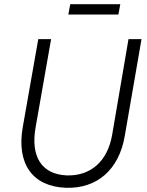

<svg xmlns="http://www.w3.org/2000/svg" viewBox="-20 -886 700 913"><path d="M295 7C440 11 545 -77 573 -238L653 -700H591L513 -243C491 -119 411 -48 297 -52C179 -57 125 -140 149 -279L223 -700H162L88 -280C58 -107 135 2 295 7ZM305 -817H543L552 -866H314Z"/></svg>

Font: Fixel Text 20240404 Light
Style: Italic
Weight: 300
Width: 4
Italic angle: -10°
Designer: AlfaBravo + MacPaw
Foundry: Kyrylo Tkachov, Marchela Mozhyna, Serhii Makarenko, Maria Weinstein, Zakhar Kryvoshyya
Version: Version 1.211;Glyphs 3.2 (3225)